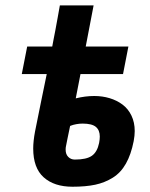

<svg xmlns="http://www.w3.org/2000/svg" viewBox="-20 -692 558 714"><path d="M202.6 -671.9H223.1H328.1L298.8 -519H457.5L437.5 -416.5H279.3L261.7 -326.2Q296.9 -335 330.6 -335Q360.8 -335 387.7 -326.9Q414.6 -318.8 435.5 -303.2Q456.5 -287.6 468.8 -262.2Q481 -236.8 481 -204.6Q481 -188 477.1 -167Q467.3 -117.2 448.2 -83.5Q429.2 -49.8 399.4 -31.2Q369.6 -12.7 334.2 -5.1Q298.8 2.4 249.5 2.4Q181.6 2.4 142.6 -32.5Q103.5 -67.4 103.5 -139.6Q103.5 -167 110.4 -203.6Q117.7 -241.7 133.3 -316.9Q148.9 -392.1 153.8 -416.5H61L81.1 -519H174.3Q175.8 -525.9 179.4 -546.4Q183.1 -566.9 185.5 -577.6Q190.9 -604.5 194.6 -627.2Q198.2 -649.9 202.6 -671.9ZM287.1 -232.4Q275.4 -232.4 263.7 -230.2Q252 -228 246.1 -225.6L240.7 -223.6Q235.8 -200.2 230.7 -175.3Q225.6 -150.4 225.1 -147Q224.1 -143.1 224.1 -135.3Q224.1 -118.2 233.9 -108.4Q243.7 -98.6 258.3 -98.6Q301.8 -98.6 321.8 -112.8Q341.8 -127 348.6 -160.6Q351.1 -174.3 351.1 -184.1Q351.1 -208 336.4 -220.2Q321.8 -232.4 287.1 -232.4Z"/></svg>

Font: Fantasque Sans Mono
Style: Bold Italic
Weight: 700
Italic angle: -11°
Monospace: yes
Designer: Jany Belluz
Version: Version 1.7.1